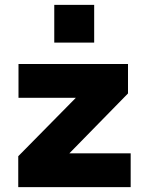

<svg xmlns="http://www.w3.org/2000/svg" viewBox="-20 -769 594 789"><path d="M55 0V-127L332 -408L325 -367H56V-506H506V-385L225 -98L231 -139H517V0ZM203 -594V-749H367V-594Z"/></svg>

Font: Nunito Sans 7pt Black
Style: Regular
Weight: 900
Designer: Vernon Adams
Foundry: Vernon Adams
Version: Version 3.101;gftools[0.9.27]